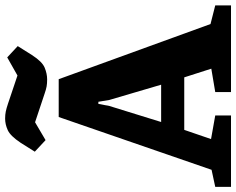

<svg xmlns="http://www.w3.org/2000/svg" viewBox="-112 -796 900 731"><g transform="rotate(-90 337.5 -430.0)"><path d="M-8 0V-60L57 -74L258 -656H402L612 -78L683 -60V0H353V-60L442 -75L409 -178H209L174 -76L264 -60V0ZM239 -266H381L323 -463L316 -505H308L300 -463ZM401 -700Q386 -700 374.5 -702Q363 -704 346 -710L238 -746L170 -706L126 -747L160 -801Q186 -840 208 -850Q230 -860 252 -860Q267 -860 279 -857.5Q291 -855 309 -849L416 -813L485 -852L528 -812L494 -758Q469 -719 446 -709.5Q423 -700 401 -700Z"/></g></svg>

Font: Faustina ExtraBold
Style: Regular
Weight: 800
Designer: Alfonso Garcia
Foundry: http://www.omnibus-type.com
Version: Version 1.200